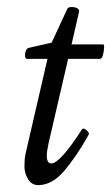

<svg xmlns="http://www.w3.org/2000/svg" viewBox="-20 -525 323 558"><path d="M91 13Q72 13 61.5 -4.5Q51 -22 51 -42Q51 -62 54 -77L118 -354H58Q54 -354 53 -361.5Q52 -369 55 -377Q58 -385 64 -386L130 -401L176 -500Q178 -504 186.5 -504.5Q195 -505 202.5 -502Q210 -499 210 -492L188 -396H280Q283 -396 282.5 -385.5Q282 -375 279 -364.5Q276 -354 271 -354H178L121 -108Q116 -85 116 -73Q116 -50 129 -50Q154 -50 217 -147Q221 -155 230.5 -147.5Q240 -140 238 -134Q204 -73 168 -30Q132 13 91 13Z"/></svg>

Font: Junicode Two Beta Condensed
Style: Italic
Weight: 400
Width: 3
Italic angle: -9°
Version: Version 1.053; ttfautohint (v1.8.4)